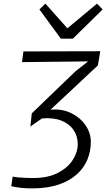

<svg xmlns="http://www.w3.org/2000/svg" viewBox="-20 -1030 585 1057"><path d="M166 7Q122 7.5 95.2 4.2Q68.5 1 42 -5L50 -58Q64 -55 82.5 -53.2Q101 -51.5 121.8 -50.8Q142.5 -50 163 -50Q244.5 -50 299 -78.5Q353.5 -107 380.8 -149.8Q408 -192.5 408 -236Q408 -281.5 384.2 -315.5Q360.5 -349.5 316.5 -366.5Q272.5 -383.5 211 -378L147 -333L155 -406L395 -637L465 -692L101 -688L109 -747L532 -748L519 -670L258 -426Q320 -432 370.2 -408Q420.5 -384 450.2 -341.2Q480 -298.5 480 -249Q480 -196 460.5 -150Q441 -104 401.8 -69.2Q362.5 -34.5 303.8 -14.2Q245 6 166 7ZM315 -817 197 -978 230 -1010 351 -874 514 -1010 545 -978 381 -817Z"/></svg>

Font: Koeln Type Sans Light
Style: Italic
Weight: 300
Italic angle: -7.5°
Designer: Eben Sorkin
Foundry: Eben Sorkin
Version: Version 2.001